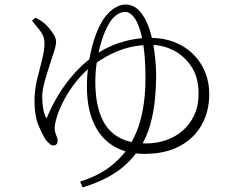

<svg xmlns="http://www.w3.org/2000/svg" viewBox="-20 -768 1040 846"><path d="M333 32Q416 6 471.5 -38.5Q527 -83 560 -142.5Q593 -202 607 -272.5Q621 -343 621 -421Q621 -503 613 -559.5Q605 -616 592 -650.5Q579 -685 563 -700.5Q547 -716 531 -716Q514 -716 492 -701Q470 -686 450 -645Q437 -619 425.5 -580Q414 -541 407 -496.5Q400 -452 400 -408Q400 -320 423.5 -259Q447 -198 496.5 -167Q546 -136 623 -136Q669 -136 710.5 -150Q752 -164 784.5 -192Q817 -220 836 -261Q855 -302 855 -355Q855 -427 823.5 -474.5Q792 -522 744.5 -546Q697 -570 649 -570Q576 -571 512.5 -548Q449 -525 387 -479Q349 -450 318 -411.5Q287 -373 265.5 -333.5Q244 -294 232.5 -259Q221 -224 221 -203Q221 -191 224.5 -181Q228 -171 231 -163Q234 -155 234 -146Q234 -138 229 -132.5Q224 -127 214 -127Q206 -127 198 -135Q190 -143 183 -150Q169 -170 150.5 -213.5Q132 -257 132 -324Q132 -370 143 -416Q154 -462 165 -504Q176 -546 176 -579Q176 -608 157 -632.5Q138 -657 121 -677L136 -690Q145 -686 155 -680Q165 -674 178 -663Q185 -657 196.5 -643.5Q208 -630 217.5 -614.5Q227 -599 227 -585Q227 -569 220 -546.5Q213 -524 208 -510Q198 -478 188 -447Q178 -416 172 -389Q166 -362 166 -339Q166 -314 170.5 -288.5Q175 -263 185 -246Q222 -335 275 -405Q328 -475 395 -523Q422 -543 459 -560.5Q496 -578 542.5 -589.5Q589 -601 644 -601Q702 -601 749.5 -582Q797 -563 831 -529.5Q865 -496 883.5 -451Q902 -406 902 -354Q902 -276 868 -216.5Q834 -157 770.5 -123.5Q707 -90 617 -90Q537 -90 480 -124.5Q423 -159 393 -225.5Q363 -292 363 -386Q363 -440 371 -491Q379 -542 392.5 -586Q406 -630 423 -662Q447 -706 476.5 -727Q506 -748 532 -748Q569 -748 595 -719.5Q621 -691 637 -644Q653 -597 660.5 -540.5Q668 -484 668 -429Q668 -388 663 -333Q658 -278 642.5 -220.5Q627 -163 595 -114Q569 -75 535 -43.5Q501 -12 454.5 13Q408 38 344 58Z"/></svg>

Font: Noto Serif SC ExtraLight
Style: Regular
Weight: 200
Designer: Ryoko NISHIZUKA 西塚涼子 (kana & ideographs); Frank Grießhammer (Latin, Greek & Cyrillic); Wenlong ZHANG 张文龙 (bopomofo); San
Foundry: Adobe
Version: Version 2.002-H1;hotconv 1.1.0;makeotfexe 2.6.0